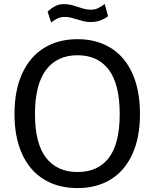

<svg xmlns="http://www.w3.org/2000/svg" viewBox="-20 -950 788 980"><path d="M54 -368.5Q54 -488.5 93 -574.2Q132 -660 204.5 -705Q277 -750 375.5 -750Q473.5 -750 545.5 -705.2Q617.5 -660.5 656 -574.5Q694.5 -488.5 694.5 -368.5Q694.5 -249.5 656 -164.2Q617.5 -79 545.8 -34.5Q474 10 375.5 10Q276.5 10 204 -34.5Q131.5 -79 92.8 -164Q54 -249 54 -368.5ZM375.5 -72Q480.5 -72 535.8 -144.8Q591 -217.5 591 -367.5Q591 -519.5 535.5 -593.8Q480 -668 375.5 -668Q271.5 -668 215 -593.2Q158.5 -518.5 158.5 -367.5Q158.5 -218 214.8 -145Q271 -72 375.5 -72ZM443 -837.5Q424 -837.5 408 -841.2Q392 -845 372 -851.5Q352.5 -857.5 340 -860.5Q327.5 -863.5 312.5 -863.5Q290 -863.5 274.8 -856.5Q259.5 -849.5 241 -835L223 -891Q243.5 -909.5 262.5 -919.2Q281.5 -929 308 -929Q325.5 -929 342 -925Q358.5 -921 379.5 -914Q400.5 -907 414.5 -903.8Q428.5 -900.5 443.5 -900.5Q464 -900.5 479.8 -908Q495.5 -915.5 514.5 -929.5L531.5 -867Q492 -837.5 443 -837.5Z"/></svg>

Font: 1883 Sans
Style: Regular
Weight: 400
Designer: 1883 Sans project is a fork of Public Sans.
Version: Version 1.009